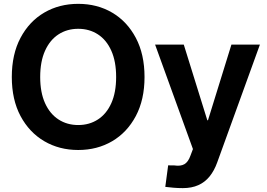

<svg xmlns="http://www.w3.org/2000/svg" viewBox="-20 -758 1366 984"><path d="M380.9 10.7Q283.7 10.7 206.8 -34.4Q129.9 -79.6 85.2 -163.3Q40.5 -247.1 40.5 -363.3Q40.5 -480 85.2 -564.2Q129.9 -648.4 206.8 -693.4Q283.7 -738.3 380.9 -738.3Q478 -738.3 554.7 -693.4Q631.3 -648.4 676 -564.2Q720.7 -480 720.7 -363.3Q720.7 -247.1 676 -163.1Q631.3 -79.1 554.7 -34.2Q478 10.7 380.9 10.7ZM380.9 -117.2Q438 -117.2 481.9 -145.8Q525.9 -174.3 550.5 -229.2Q575.2 -284.2 575.2 -363.3Q575.2 -442.9 550.5 -498Q525.9 -553.2 481.9 -581.8Q438 -610.4 380.9 -610.4Q323.7 -610.4 279.8 -581.8Q235.8 -553.2 210.9 -498Q186 -442.9 186 -363.3Q186 -284.2 210.9 -229.2Q235.8 -174.3 279.8 -145.8Q323.7 -117.2 380.9 -117.2ZM917 206.1Q892.1 206.1 869.1 204.1Q846.2 202.1 827.1 199.7L841.8 89.4L873.5 89.8Q905.8 94.7 925.3 83.3Q944.8 71.8 956.1 39.6L968.8 5.9L774.9 -529.3H921.9L1042.5 -141.6H1045.9L1166 -529.3H1312L1093.3 74.2Q1078.1 116.7 1054.2 146.2Q1030.3 175.8 996.3 190.9Q962.4 206.1 917 206.1Z"/></svg>

Font: Inter Cardless Tabular Bold
Style: Bold
Weight: 700
Designer: Rasmus Andersson
Foundry: rsms
Version: Version 4.000;git-4fc901f